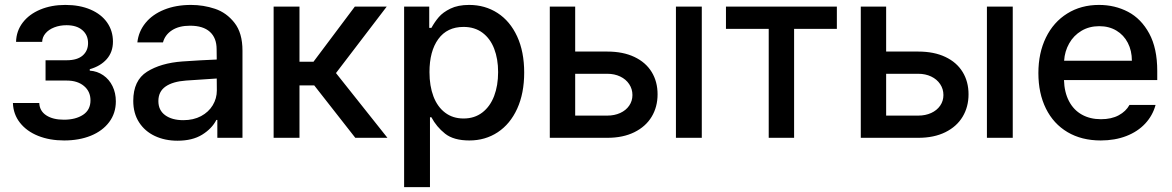

<svg xmlns="http://www.w3.org/2000/svg" viewBox="-20 -557 4737 776"><path d="M238.3 -73.2Q285.6 -73.2 315.7 -93Q345.7 -112.8 345.7 -151.4Q345.7 -187.5 319.3 -209.5Q293 -231.4 250 -231.4H164.1V-313.5H250Q292 -313.5 314 -332.5Q335.9 -351.6 335.9 -382.8Q335.9 -415.5 312.7 -435.3Q289.6 -455.1 249 -455.1Q221.7 -455.1 199.2 -446.3Q176.8 -437.5 163.8 -422.1Q150.9 -406.7 150.4 -387.7H44.9Q45.9 -431.6 71.8 -465.6Q97.7 -499.5 142.6 -518.3Q187.5 -537.1 244.1 -537.1Q302.2 -537.1 345.9 -518.3Q389.6 -499.5 413.1 -465.8Q436.5 -432.1 436.5 -388.7Q436.5 -346.7 411.4 -318.1Q386.2 -289.6 342.8 -277.3V-271.5Q373 -269.5 397.2 -252.9Q421.4 -236.3 434.8 -208.7Q448.2 -181.2 448.2 -147.5Q448.2 -99.6 421.4 -63.7Q394.5 -27.8 347.2 -8.5Q299.8 10.7 239.3 10.7Q180.7 10.7 134.3 -7.8Q87.9 -26.4 60.8 -60.8Q33.7 -95.2 32.2 -140.6H138.7Q140.1 -108.4 167 -90.8Q193.8 -73.2 238.3 -73.2Z M716.8 -308.6Q750 -311 789.3 -313.2Q828.6 -315.4 856 -316.4L855.5 -358.4Q855.5 -403.8 828.1 -428.5Q800.8 -453.1 748 -453.1Q703.6 -453.1 675.3 -434.8Q647 -416.5 638.7 -385.7H535.2Q540 -429.7 567.9 -464.1Q595.7 -498.5 643.3 -517.8Q690.9 -537.1 752 -537.1Q802.2 -537.1 848.9 -521.5Q895.5 -505.9 927.7 -464.8Q960 -423.8 960 -352.5V0H858.4V-72.3H854.5Q836.4 -37.1 797.1 -12.7Q757.8 11.7 697.3 11.7Q646.5 11.7 606 -7.3Q565.4 -26.4 542 -62.7Q518.6 -99.1 518.6 -149.4Q518.6 -231.9 574.2 -267.1Q629.9 -302.2 716.8 -308.6ZM720.7 -71.3Q761.7 -71.3 792.5 -87.6Q823.2 -104 839.8 -131.6Q856.4 -159.2 856.4 -191.4L856 -239.7L731.4 -231.4Q678.2 -227.5 649.2 -207.3Q620.1 -187 620.1 -148.4Q620.1 -111.3 647.7 -91.3Q675.3 -71.3 720.7 -71.3Z M1085.9 -530.3H1190.4V-307.6H1247.1L1414.1 -530.3H1543L1337.9 -261.7L1545.9 0H1416L1250 -211.9H1190.4V0H1085.9Z M1613.3 -530.3H1714.8V-444.3H1723.6Q1736.8 -468.3 1753.4 -487.8Q1770 -507.3 1800.5 -522.2Q1831.1 -537.1 1876 -537.1Q1940.4 -537.1 1991 -504.4Q2041.5 -471.7 2070.1 -409.9Q2098.6 -348.1 2098.6 -263.7Q2098.6 -179.7 2070.3 -117.7Q2042 -55.7 1991.7 -22.5Q1941.4 10.7 1877 10.7Q1813.5 10.7 1778.8 -16.8Q1744.1 -44.4 1723.6 -83H1717.8V199.2H1613.3ZM1853.5 -78.1Q1897.9 -78.1 1929.4 -102.3Q1960.9 -126.5 1977.1 -168.9Q1993.2 -211.4 1993.2 -265.6Q1993.2 -318.8 1977.3 -360.1Q1961.4 -401.4 1929.9 -424.8Q1898.4 -448.2 1853.5 -448.2Q1787.1 -448.2 1751.5 -399.2Q1715.8 -350.1 1715.8 -265.6Q1715.8 -209.5 1731.9 -167.2Q1748 -125 1779.1 -101.6Q1810.1 -78.1 1853.5 -78.1Z M2637.7 -175.8Q2637.7 -125 2613.8 -85.2Q2589.8 -45.4 2543.9 -22.7Q2498 0 2434.6 0H2202.1V-530.3H2304.7V-348.6H2434.6Q2498 -348.6 2543.9 -326.9Q2589.8 -305.2 2613.8 -266.1Q2637.7 -227.1 2637.7 -175.8ZM2434.6 -89.8Q2463.4 -89.8 2486.6 -100.3Q2509.8 -110.8 2522.9 -129.9Q2536.1 -148.9 2536.1 -172.9Q2536.1 -197.3 2522.9 -217Q2509.8 -236.8 2486.6 -247.8Q2463.4 -258.8 2434.6 -258.8H2304.7V-89.8ZM2711.9 -530.3H2816.4V0H2711.9Z M2914.1 -530.3H3362.3V-440.4H3189.5V0H3086.9V-440.4H2914.1Z M3894.5 -175.8Q3894.5 -125 3870.6 -85.2Q3846.7 -45.4 3800.8 -22.7Q3754.9 0 3691.4 0H3459V-530.3H3561.5V-348.6H3691.4Q3754.9 -348.6 3800.8 -326.9Q3846.7 -305.2 3870.6 -266.1Q3894.5 -227.1 3894.5 -175.8ZM3691.4 -89.8Q3720.2 -89.8 3743.4 -100.3Q3766.6 -110.8 3779.8 -129.9Q3793 -148.9 3793 -172.9Q3793 -197.3 3779.8 -217Q3766.6 -236.8 3743.4 -247.8Q3720.2 -258.8 3691.4 -258.8H3561.5V-89.8ZM3968.8 -530.3H4073.2V0H3968.8Z M4176.8 -261.7Q4176.8 -342.8 4207.3 -405.3Q4237.8 -467.8 4293.5 -502.4Q4349.1 -537.1 4421.9 -537.1Q4485.8 -537.1 4539.1 -509.3Q4592.3 -481.4 4624.8 -421.6Q4657.2 -361.8 4657.2 -270.5V-233.4H4280.3Q4281.7 -184.1 4300.5 -148.2Q4319.3 -112.3 4352.5 -93.8Q4385.7 -75.2 4429.7 -75.2Q4472.2 -75.2 4501.5 -91.1Q4530.8 -106.9 4544.9 -132.8H4650.4Q4638.7 -89.8 4608.4 -57.4Q4578.1 -24.9 4532 -7.1Q4485.8 10.7 4428.7 10.7Q4351.6 10.7 4294.7 -22.9Q4237.8 -56.6 4207.3 -118.2Q4176.8 -179.7 4176.8 -261.7ZM4554.7 -311.5Q4554.7 -352.1 4538.3 -383.8Q4522 -415.5 4492.2 -433.3Q4462.4 -451.2 4422.9 -451.2Q4382.3 -451.2 4350.8 -432.4Q4319.3 -413.6 4301.3 -381.6Q4283.2 -349.6 4280.8 -311.5Z"/></svg>

Font: Pretendard JP Medium
Style: Regular
Weight: 500
Designer: Base glyphs from Inter by Rasmus Andersson; Hangeul glyphs from Noto Sans CJK(Source Han Sans) by Jang Soo-young and Kan
Foundry: Kil Hyung-jin
Version: Version 1.309